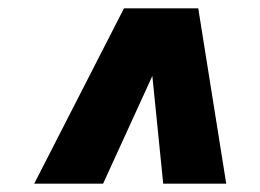

<svg xmlns="http://www.w3.org/2000/svg" viewBox="-20 -688 622 460"><path d="M371 -248 345 -506 227 -248H62L277 -668H455L522 -248Z"/></svg>

Font: Celebes Black
Style: Italic
Weight: 900
Italic angle: -10°
Designer: Anugrah Pasau
Foundry: Lafontype
Version: Version 1.000; ttfautohint (v1.8.4)